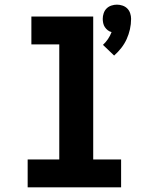

<svg xmlns="http://www.w3.org/2000/svg" viewBox="-20 -806 640 826"><path d="M471 -567 423 -613Q435 -624 444.5 -638Q454 -652 460 -668Q451 -670 443.5 -676Q436 -682 431 -689.5Q426 -697 424 -706.5Q422 -716 422 -725Q422 -737 426 -749Q430 -761 438.5 -769.5Q447 -778 459 -782Q471 -786 483 -786Q495 -786 507 -782Q519 -778 527.5 -769.5Q536 -761 540 -749Q544 -737 544 -725Q544 -702 539 -680Q534 -658 525 -638Q516 -618 502 -600Q488 -582 471 -567ZM99 0V-120H235V-615H115V-735H381V-120H501V0Z"/></svg>

Font: Iosevka Slab Heavy Extended
Style: Regular
Weight: 900
Width: 7
Monospace: yes
Designer: Belleve Invis
Foundry: Belleve Invis
Version: Version 11.1.0; ttfautohint (v1.8.3)